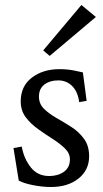

<svg xmlns="http://www.w3.org/2000/svg" viewBox="-20 -741 411 769"><path d="M184 8Q150 8 112 0.5Q74 -7 55 -18L34 -148L67 -154Q76 -105 103.5 -70.5Q131 -36 177 -36Q212 -36 236 -53Q260 -70 260 -103Q260 -127 240 -146.5Q220 -166 191 -184.5Q162 -203 132.5 -224Q103 -245 83 -271.5Q63 -298 63 -335Q63 -396 107.5 -430Q152 -464 218 -464Q251 -464 277 -458.5Q303 -453 312 -451L327 -337L297 -332Q292 -373 269.5 -396Q247 -419 213 -419Q180 -419 158 -402.5Q136 -386 136 -354Q136 -325 156.5 -305Q177 -285 207 -268Q237 -251 266.5 -232Q296 -213 316.5 -185Q337 -157 337 -115Q337 -60 294.5 -26Q252 8 184 8ZM179 -517 153 -539 306 -721 364 -673Z"/></svg>

Font: Joan
Style: Regular
Weight: 400
Designer: Paolo Biagini
Version: Version 1.001; ttfautohint (v1.8.4.7-5d5b);gftools[0.9.30]